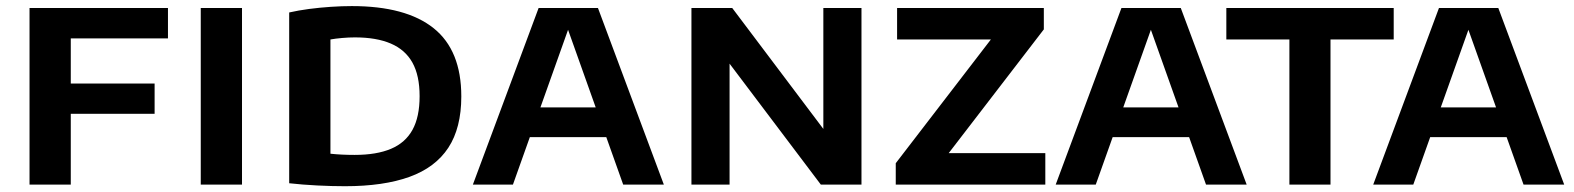

<svg xmlns="http://www.w3.org/2000/svg" viewBox="-20 -622 5304 647"><path d="M79.5 0V-595H546V-492.5H218.5V0ZM163 -238.5V-340.5H501V-238.5Z M656.5 0V-595H795.5V0Z M1142.5 5.5Q1098.5 5.5 1049 3Q999.5 0.5 954.5 -4.5V-580Q985.5 -587 1021.5 -591.8Q1057.5 -596.5 1094.8 -599Q1132 -601.5 1165.5 -601.5Q1348 -601.5 1441.2 -527Q1534.5 -452.5 1534.5 -297Q1534.5 -191 1490.8 -124.2Q1447 -57.5 1359.8 -26Q1272.5 5.5 1142.5 5.5ZM1175 -100Q1249 -100 1297.5 -120.5Q1346 -141 1370 -184.5Q1394 -228 1394 -298Q1394 -367.5 1369.8 -411Q1345.5 -454.5 1297 -475.2Q1248.5 -496 1176 -496Q1155.5 -496 1132.8 -494Q1110 -492 1093.5 -489V-104Q1112 -102 1132.5 -101Q1153 -100 1175 -100Z M1573.5 0 1795 -595H1995L2217 0H2080L1887 -542H1901.5L1708.5 0ZM1731 -160 1762.5 -260H2027.5L2058 -160Z M2310 0V-595H2447.5L2776 -159H2754.5V-595H2883V0H2746L2417 -436H2438.5V0Z M2998.5 0V-72L3337.5 -513L3339.5 -489H3003V-595H3497.5V-523L3158.5 -82L3156.5 -106H3502.5V0Z M3537.5 0 3759 -595H3959L4181 0H4044L3851 -542H3865.5L3672.5 0ZM3695 -160 3726.5 -260H3991.5L4022 -160Z M4325 0V-489H4112.5V-595H4676.5V-489H4463.5V0Z M4607.5 0 4829 -595H5029L5251 0H5114L4921 -542H4935.5L4742.5 0ZM4765 -160 4796.5 -260H5061.5L5092 -160Z"/></svg>

Font: Encode Sans SC SemiExpanded SemiBold
Style: Regular
Weight: 600
Width: 6
Designer: Multiple Designers
Foundry: Impallari Type
Version: Version 3.002